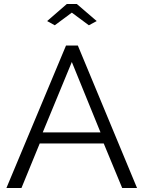

<svg xmlns="http://www.w3.org/2000/svg" viewBox="-20 -937 716 957"><path d="M215 -832 313 -917H363L462 -832L423 -811L338 -874L253 -811ZM309 -710H368L663 0H589L497 -222H178L87 0H12ZM481 -277 338 -628 193 -277Z"/></svg>

Font: Raleway-v4020
Style: Regular
Weight: 400
Designer: Matt McInerney, Pablo Impallari, Rodrigo Fuenzalida
Foundry: Matt McInerney, Pablo Impallari, Rodrigo Fuenzalida
Version: Version 4.020;PS 004.020;hotconv 1.0.88;makeotf.lib2.5.64775